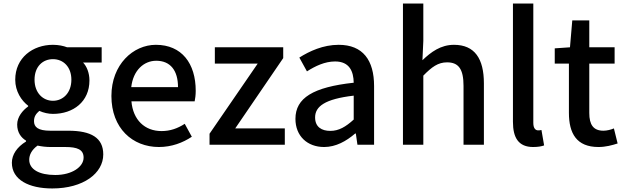

<svg xmlns="http://www.w3.org/2000/svg" viewBox="-20 -817 3523 1084"><path d="M275 247C451 247 563 161 563 55C563 -39 495 -79 365 -79H264C194 -79 172 -100 172 -133C172 -160 184 -175 202 -191C226 -180 254 -174 279 -174C394 -174 485 -243 485 -363C485 -405 470 -442 449 -464H554V-550H359C338 -558 310 -564 279 -564C165 -564 66 -491 66 -367C66 -301 101 -249 139 -220V-216C108 -194 77 -157 77 -114C77 -69 99 -40 127 -23V-18C76 13 47 56 47 102C47 198 143 247 275 247ZM279 -248C222 -248 175 -293 175 -367C175 -441 221 -483 279 -483C337 -483 383 -440 383 -367C383 -293 336 -248 279 -248ZM292 171C201 171 145 139 145 85C145 57 159 29 192 5C215 10 240 13 266 13H349C416 13 452 27 452 73C452 124 388 171 292 171Z M877 13C949 13 1012 -11 1063 -45L1023 -118C983 -92 941 -77 892 -77C797 -77 731 -140 722 -245H1079C1082 -259 1085 -281 1085 -304C1085 -459 1006 -564 860 -564C732 -564 609 -453 609 -275C609 -93 728 13 877 13ZM721 -325C732 -421 793 -474 862 -474C942 -474 985 -419 985 -325Z M1163 0H1588V-92H1308L1579 -489V-550H1193V-458H1435L1163 -62Z M1810 13C1876 13 1935 -20 1985 -63H1989L1998 0H2092V-331C2092 -477 2029 -564 1892 -564C1804 -564 1727 -528 1670 -492L1713 -414C1760 -444 1814 -470 1872 -470C1953 -470 1976 -414 1977 -350C1748 -325 1648 -264 1648 -146C1648 -49 1715 13 1810 13ZM1845 -78C1796 -78 1759 -100 1759 -154C1759 -216 1814 -258 1977 -277V-142C1932 -101 1893 -78 1845 -78Z M2255 0H2370V-390C2418 -439 2453 -465 2504 -465C2569 -465 2597 -427 2597 -332V0H2712V-346C2712 -486 2660 -564 2543 -564C2468 -564 2413 -523 2365 -477L2370 -586V-797H2255Z M2990 13C3019 13 3038 9 3052 4L3037 -83C3027 -81 3023 -81 3018 -81C3004 -81 2991 -92 2991 -123V-797H2876V-129C2876 -40 2907 13 2990 13Z M3359 13C3399 13 3436 3 3467 -7L3446 -92C3430 -85 3406 -79 3387 -79C3330 -79 3307 -113 3307 -179V-458H3450V-550H3307V-702H3211L3198 -550L3112 -544V-458H3192V-180C3192 -64 3235 13 3359 13Z"/></svg>

Font: Source Han Sans JP Medium
Style: Regular
Weight: 500
Designer: Ryoko NISHIZUKA 西塚涼子 (kana, bopomofo & ideographs); Paul D. Hunt (Latin, Greek & Cyrillic); Sandoll Communications 산돌커뮤니
Foundry: Adobe
Version: Version 2.002;hotconv 1.0.116;makeotfexe 2.5.65601